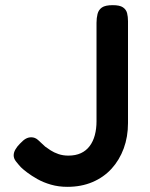

<svg xmlns="http://www.w3.org/2000/svg" viewBox="-20 -709 580 744"><path d="M241 15Q207 15 177.5 6.5Q148 -2 125 -15Q102 -28 85.5 -40.5Q69 -53 61 -61Q50 -73 41.5 -84Q33 -95 33 -107Q33 -118 39.5 -129.5Q46 -141 57 -152Q70 -166 80 -171.5Q90 -177 101 -177Q116 -177 127.5 -166.5Q139 -156 155 -141Q163 -135 176 -126.5Q189 -118 206.5 -112Q224 -106 245 -106Q273 -106 293.5 -115.5Q314 -125 327.5 -143Q341 -161 347.5 -185.5Q354 -210 354 -239V-621Q354 -639 358 -655Q362 -671 375 -680Q388 -689 417 -689Q444 -689 456.5 -680.5Q469 -672 472.5 -658Q476 -644 476 -627V-232Q476 -179 459.5 -134Q443 -89 412.5 -55.5Q382 -22 338.5 -3.5Q295 15 241 15Z"/></svg>

Font: Fredoka Light Medium
Style: Regular
Weight: 500
Version: Version 2.001